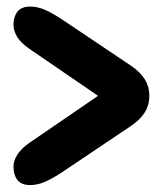

<svg xmlns="http://www.w3.org/2000/svg" viewBox="-20 -626 488 569"><path d="M20 -551Q19.5 -575 31.2 -590.8Q43 -606.5 69.5 -606.5Q91 -606.5 113 -597Q135 -587.5 166 -567L368.5 -431Q394.5 -413.5 408.5 -391.8Q422.5 -370 422.5 -342Q422.5 -314 408.5 -292.2Q394.5 -270.5 368.5 -253L166 -117Q135 -96.5 113 -87Q91 -77.5 69.5 -77.5Q43 -77.5 31.2 -93.2Q19.5 -109 20 -133Q20 -149.5 31.2 -167.5Q42.5 -185.5 67.5 -203L270.5 -342L67.5 -481Q42.5 -498 31.2 -516.2Q20 -534.5 20 -551Z"/></svg>

Font: Fraunces 144pt SuperSoft Black
Style: Regular
Weight: 900
Version: Version 1.000;[b76b70a41]